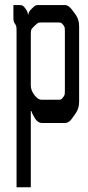

<svg xmlns="http://www.w3.org/2000/svg" viewBox="-20 -497 354 776"><path d="M34.2 -476.6H57.6Q68.4 -476.6 72.3 -473.6Q76.2 -471.7 83 -461.9Q92.8 -449.2 92.8 -438.5H94.7Q94.7 -449.2 108.4 -461.9Q119.1 -472.7 123 -474.6Q126 -476.6 136.7 -476.6H243.2Q256.8 -476.6 271.5 -457L285.2 -438.5Q299.8 -418.9 299.8 -390.6V-85.9Q299.8 -58.6 285.2 -38.1L271.5 -18.6Q258.8 0 243.2 0H149.4Q132.8 0 121.1 -18.6Q107.4 -42 107.4 -47.9H104.5V259.8H46.9V-371.1Q46.9 -386.7 45.9 -389.6Q44.9 -394.5 40.5 -400.9Q36.1 -407.2 35.2 -412.1Q34.2 -415 34.2 -430.7ZM147.5 -93.8H212.9Q223.6 -93.8 226.6 -95.2Q229.5 -96.7 234.9 -103.5Q240.2 -110.4 241.2 -114.7Q242.2 -119.1 242.2 -132.8V-367.2Q242.2 -381.8 241.2 -386.2Q240.2 -390.6 234.9 -397Q229.5 -403.3 226.6 -404.8Q223.6 -406.2 212.9 -406.2H148.4Q137.7 -406.2 133.8 -404.3Q129.9 -402.3 119.1 -392.1Q108.4 -381.8 106.4 -377Q104.5 -372.1 104.5 -357.4V-151.4Q104.5 -131.8 119.1 -112.8Q133.8 -93.8 147.5 -93.8Z"/></svg>

Font: Vancouver Drive
Style: Regular
Weight: 400
Designer: Valery Zaveryaev
Foundry: Cyreal (www.cyreal.org)
Version: Version 1.06